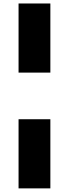

<svg xmlns="http://www.w3.org/2000/svg" viewBox="-20 -844 388 1080"><path d="M263.3 -824.4V-435.6H84.4V-824.4ZM263.3 -173.3V215.6H84.4V-173.3Z"/></svg>

Font: Paperlogy 9 Black
Style: Regular
Weight: 900
Designer: redesigned by Lee Juim, glyphs from Gmarket Sans & Montserrat
Foundry: PT&
Version: Version 1.001